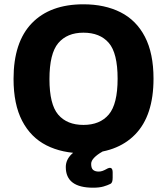

<svg xmlns="http://www.w3.org/2000/svg" viewBox="-20 -700 777 893"><path d="M368 13Q269 13 196 -24Q123 -61 83 -138Q43 -215 43 -333Q43 -504 128 -592Q213 -680 368 -680Q467 -680 540.5 -643Q614 -606 654 -529Q694 -452 694 -334Q694 -162 608.5 -74.5Q523 13 368 13ZM368 -119Q445 -119 486 -167.5Q527 -216 527 -334Q527 -453 486 -500.5Q445 -548 368 -548Q292 -548 251 -499.5Q210 -451 210 -332Q210 -214 251 -166.5Q292 -119 368 -119ZM413 173Q286 173 286 77Q286 43 313.5 16.5Q341 -10 387 -31Q405 -38 422 -33L453 -27Q470 -22 471 -12.5Q472 -3 455 6Q432 19 418 33.5Q404 48 404 62Q404 83 413.5 90.5Q423 98 439 98Q448 98 456.5 95Q465 92 474 87Q504 69 504 102V127Q504 150 494 155Q480 162 461 167.5Q442 173 413 173Z"/></svg>

Font: Pitagon Sans
Style: Bold
Weight: 700
Designer: Travis Tran
Foundry: Pitagon
Version: Version 1.001; ttfautohint (v1.8.4.7-5d5b);gftools[0.9.26]